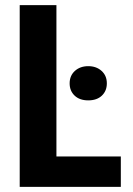

<svg xmlns="http://www.w3.org/2000/svg" viewBox="-20 -731 519 751"><path d="M200.7 -119.1H452.6V0H57.1V-710.9H200.7ZM252.4 -404.8Q252.4 -435.1 272.9 -453.6Q293.5 -472.2 325.2 -472.2Q356.9 -472.2 377.4 -453.6Q397.9 -435.1 397.9 -404.8Q397.9 -375.5 378.4 -356.9Q358.9 -338.4 325.2 -338.4Q291.5 -338.4 272 -356.9Q252.4 -375.5 252.4 -404.8Z"/></svg>

Font: Roboto Condensed
Style: Bold
Weight: 700
Designer: Google
Version: Version 2.134; 2016